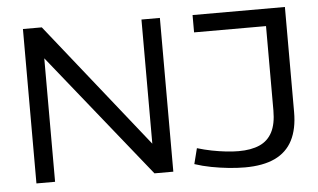

<svg xmlns="http://www.w3.org/2000/svg" viewBox="-50 -783 1446 872"><g transform="rotate(-5 673.0 -347.0)"><path d="M83 0V-704H169L623 -134V-700H707V1H621L168 -563V0ZM805 -25 823 -96Q856 -86 889 -79.5Q922 -73 953.5 -69.5Q985 -66 1011 -66Q1068 -66 1106.5 -83Q1145 -100 1164.5 -137.5Q1184 -175 1184 -236V-621H856V-700H1277V-221Q1277 -144 1250.5 -92.5Q1224 -41 1170 -15.5Q1116 10 1033 10Q998 10 959 6Q920 2 880.5 -5.5Q841 -13 805 -25Z"/></g></svg>

Font: Georama SemiExpanded
Style: Regular
Weight: 400
Width: 6
Designer: Jean-Baptiste Levee
Foundry: Production Type
Version: Version 1.001